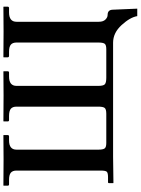

<svg xmlns="http://www.w3.org/2000/svg" viewBox="131 -817 827 1129"><g transform="rotate(-90 544.5 -252.5)"><path d="M229 -568.8V-87.9Q229 -62 235.6 -51.5Q242.2 -41 268.1 -41H439.9Q466.8 -41 474.4 -50.5Q481.9 -60.1 481.9 -87.9V-568.8Q481.9 -591.8 469.5 -602.3Q457 -612.8 426.8 -612.8H402.8Q395 -612.8 395 -621.1V-645L397 -646Q508.8 -645 547.9 -645L688 -646L689.9 -645V-621.1Q689.9 -613.3 683.1 -612.8H659.2Q604 -612.8 604 -568.8V-87.9Q604 -60.1 612.5 -50.5Q621.1 -41 651.9 -41H819.8Q844.7 -41 851.8 -50.5Q858.9 -60.1 858.9 -87.9V-568.8Q858.9 -591.8 846.4 -602.3Q834 -612.8 805.2 -612.8H780.8Q772 -612.8 772 -621.1V-645L773.9 -646Q883.8 -645 922.9 -645L1067.9 -646L1069.8 -645V-621.1Q1069.8 -613.3 1062 -612.8H1036.1Q981 -612.8 981 -568.8V-85Q981 -59.1 993.9 -46.1Q1006.8 -33.2 1021 -33.2Q1049.8 -33.2 1051.8 -5.9L1058.1 141.1H1014.2Q1007.3 99.1 961.7 49.1Q916 -1 857.9 -1H188L34.2 1L32.2 0V-25.9Q32.2 -30.8 37.1 -30.8H66.9Q91.8 -30.8 98.9 -37.8Q106 -44.9 106 -74.2V-568.8Q106 -591.8 93.5 -602.3Q81.1 -612.8 51.8 -612.8H24.9Q17.1 -612.8 17.1 -621.1V-645L19 -646Q134.3 -645 172.9 -645L313 -646L314.9 -645V-621.1Q314.9 -613.3 307.1 -612.8H283.2Q229 -612.8 229 -568.8Z"/></g></svg>

Font: Linux Libertine
Style: Semibold
Weight: 600
Designer: Philipp H. Poll
Foundry: Philipp H. Poll
Version: Version 5.1.2 ; ttfautohint (v0.9)